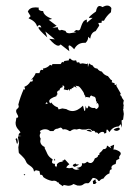

<svg xmlns="http://www.w3.org/2000/svg" viewBox="-20 -655 484 680"><path d="M202.6 4.4 189 -4.9Q188 -9.3 186 -9.3L184.1 -8.8Q179.2 -15.1 170.9 -15.1L164.1 -14.2Q146 -18.1 133.3 -27.8Q130.9 -36.1 125 -36.1L122.6 -35.6L119.6 -49.3L108.9 -51.8Q103 -51.8 100.6 -46.4Q99.6 -55.2 95.9 -59.6Q92.3 -64 87.6 -67.1Q83 -70.3 78.6 -73.7Q74.2 -77.1 71.8 -83.5Q69.3 -89.8 65.2 -94.7Q61 -99.6 56.9 -103.5Q52.7 -107.4 49.6 -110.4Q46.4 -113.3 46.4 -115.2L44.9 -133.3L47.4 -147.9L43.5 -169.4L44.9 -172.4L56.2 -173.3L44.9 -174.8Q48.3 -185.5 52.7 -185.5Q50.3 -189.9 47.4 -193.1Q44.4 -196.3 41.7 -200Q39.1 -203.6 37.1 -208.5Q35.2 -213.4 35.2 -220.7L38.1 -237.8Q44.4 -237.8 44.4 -241.7Q44.4 -244.6 40.8 -250.7Q37.1 -256.8 37.1 -261.2Q37.1 -267.1 41.7 -270.3Q46.4 -273.4 46.4 -278.8L44.9 -284.7Q51.8 -312 64.5 -340.3L67.4 -336.9L68.8 -339.8L66.4 -347.7Q79.1 -352.1 87.9 -366.2H94.2L97.2 -372.6L95.7 -374L89.8 -372.1Q102.5 -384.8 106.4 -396H119.6Q121.1 -399.9 122.3 -403.8Q123.5 -407.7 127.9 -407.7L133.3 -406.7L131.8 -412.1Q147.5 -414.1 157.2 -425.3L164.1 -422.9L165.5 -428.2H194.8L200.2 -436L204.1 -433.6L208 -439L224.1 -441.4V-446.8L229.5 -447.3Q234.9 -440.4 242.2 -440.4L249.5 -441.4L252.4 -433.6L260.3 -434.6L263.2 -429.2L272.9 -430.7L287.1 -428.2L291 -430.7L291.5 -417.5L295.4 -430.7Q300.8 -425.3 308.6 -422.9Q313 -412.6 324.7 -412.1Q330.1 -403.3 340.8 -401.4Q348.1 -389.2 362.3 -385.3L372.1 -373Q377 -371.6 377 -368.2L375.5 -363.8L386.2 -359.9L385.7 -356.9Q385.7 -354 388.2 -354L394.5 -356L391.6 -351.6L407.7 -323.7L405.3 -318.4L409.2 -315.4Q411.6 -307.6 418.5 -299.3L416.5 -289.6L418.5 -278.3L416 -276.9L418 -272.5L416 -268.6L418.5 -251.5L416 -231.4L410.6 -228.5L412.1 -202.6L407.7 -215.3L399.9 -207Q378.9 -206.5 367.7 -187Q361.8 -196.3 358.9 -196.3Q356.4 -196.3 356.4 -184.6L349.6 -181.6Q349.6 -188 342.8 -188Q335.9 -188 328.6 -180.2Q326.2 -186 320.3 -186L317.9 -185.5Q315.9 -191.9 311.5 -191.9L307.1 -190.9Q301.3 -198.7 293.5 -198.7L284.7 -196.3H270L261.2 -198.7L251 -196.3L245.1 -197.3Q237.3 -197.3 229.5 -190.9H225.6Q216.3 -197.3 208 -197.3L202.6 -196.3Q198.7 -203.1 193.8 -203.1L183.6 -199.2Q174.8 -199.2 169.4 -190.9H157.2Q149.4 -197.3 139.6 -197.3Q130.4 -197.3 121.1 -190.9L124 -184.6Q120.6 -179.7 120.6 -174.8Q120.6 -168.9 124 -164.1L122.6 -155.8Q122.6 -141.1 140.1 -133.3L137.2 -132.3Q141.1 -125.5 143.3 -119.9Q145.5 -114.3 148.2 -109.1Q150.9 -104 155 -99.6Q159.2 -95.2 166.5 -90.8L164.1 -81.5Q164.1 -74.7 174.8 -74.7L174.3 -70.3Q174.3 -65.4 177.2 -65.4L180.2 -66.4L181.6 -61V-73.2Q188 -82.5 202.6 -82.5L200.2 -85.4Q206.1 -86.4 209.5 -90.8L225.6 -73.2Q216.3 -66.9 214.8 -61L225.1 -59.1L236.3 -61Q242.2 -53.7 251.5 -53.7L261.7 -55.7L250.5 -60.5Q270.5 -62 270.5 -73.2L270 -77.1L275.9 -76.2Q282.7 -76.2 288.6 -82.5Q294.9 -77.6 300.3 -77.6Q310.1 -77.6 315.9 -94.2Q327.1 -98.1 327.1 -103L326.7 -105Q332.5 -105.5 332.5 -109.9L332 -112.8Q339.4 -117.2 345.2 -126.5Q358.9 -126.5 358.9 -139.6L374 -129.9L370.6 -136.7L384.3 -142.6L381.8 -125L385.3 -125.5Q389.6 -125.5 397.5 -121.6Q407.7 -116.7 407.7 -111.3Q407.7 -107.4 404.8 -104.5Q401.9 -101.6 401.9 -97.7L402.8 -92.8L392.1 -87.4L389.6 -74.2Q374.5 -70.3 374.5 -61.5L376 -55.7Q368.2 -54.2 368.2 -46.9L367.7 -41Q355 -36.6 346.2 -22.5Q337.4 -21.5 332.5 -14.2H328.6Q322.3 -24.9 308.6 -24.9Q306.6 -22.9 304.7 -20Q295.9 -5.9 292 -5.9L285.6 -6.3Q280.3 -6.3 275.1 -2Q270 2.4 261.7 2.4L253.9 2L240.2 -3.4Q232.4 2.9 221.2 2.9L205.6 0ZM278.8 -261.7 281.7 -264.2 283.2 -280.8Q285.6 -271 288.1 -271Q291 -271 293.9 -280.8Q301.3 -272.5 310.5 -272.5L315.4 -272.9L320.8 -268.6Q329.6 -272.9 329.6 -279.8Q329.6 -285.2 326.2 -290L320.8 -288.6L324.2 -294.4L320.3 -295.9Q319.8 -303.7 318.6 -307.1Q317.4 -310.5 315.4 -311.8Q313.5 -313 310.5 -313.5Q307.6 -314 303.2 -316.9Q298.3 -314.5 297.9 -309.1Q294.4 -311 285.2 -311.5L282.7 -309.6L281.7 -315.9Q278.3 -318.4 278.1 -321.5Q277.8 -324.7 274.7 -329.8Q271.5 -335 267.6 -340.1Q263.7 -345.2 259.3 -349.1L247.1 -351.6L252.4 -344.2L241.7 -349.1L239.3 -343.8Q233.4 -343.8 231.9 -337.9L229 -339.8Q226.6 -339.8 226.6 -332Q224.6 -338.4 222.7 -338.4Q220.7 -338.4 220.2 -335.4L205.6 -338.4L208 -346.2Q208 -351.1 201.7 -353V-346.2Q190.9 -344.2 190.9 -335.4Q182.1 -334 182.1 -326.2L184.1 -321.3Q180.2 -320.3 180.2 -314.5Q154.3 -306.2 154.3 -296.4Q154.3 -292 158.7 -288.6L161.1 -292.5Q171.4 -278.3 184.6 -274.9L187.5 -267.6L200.7 -271L214.8 -268.6Q226.1 -261.7 236.3 -261.7Q254.9 -261.7 273.9 -280.8ZM141.1 -286.1 149.9 -289.1 144 -293ZM392.6 -191.4Q387.7 -191.4 382.3 -195.3Q387.2 -201.2 400.9 -203.1L405.3 -198.2Q399.4 -191.4 392.6 -191.4ZM305.2 -187.5 286.1 -192.4Q291 -195.8 295.4 -195.8Q301.3 -195.8 305.2 -187.5ZM41 -145.5Q39.1 -145.5 36.6 -159.2L34.7 -162.6L39.1 -165.5Q41 -165.5 42.5 -157.7L43 -151.9Q43 -147.9 41 -145.5ZM170.9 -86.4 173.3 -93.3 175.8 -87.9ZM244.6 -64Q237.8 -66.4 237.8 -69.3Q237.8 -72.3 247.6 -76.2L250 -72.8H259.3Q259.3 -70.3 244.6 -64ZM67.4 -33.7 63.5 -37.1 69.3 -38.6ZM316.9 -3.4H310.1L308.6 -13.2L315.4 -18.6H319.3L318.4 -14.6Q318.4 -11.2 322.3 -8.8ZM194.8 -497.6Q190.9 -493.2 186.5 -493.2Q174.8 -493.2 154.3 -517.6L174.3 -515.6L140.6 -543.5L147.5 -522.5Q116.2 -550.3 116.2 -557.1Q116.2 -559.1 119.1 -559.1L126.5 -557.6Q123.5 -565.9 119.6 -565.9Q115.7 -565.9 111.3 -560.5Q107.9 -578.6 81.1 -590.3L88.4 -597.7L78.6 -613.8Q84.5 -628.9 106 -628.9L117.7 -627.9L116.7 -624Q116.7 -616.2 132.8 -615.7Q134.3 -599.6 164.6 -587.9L152.3 -585L180.7 -563.5L165.5 -556.6L184.6 -558.6Q186 -547.4 192.4 -547.4L198.7 -549.3L212.4 -545.4Q213.4 -537.1 226.6 -537.1L250.5 -541L241.7 -543L250 -548.8L256.8 -547.4Q262.2 -547.4 264.2 -552.5Q266.1 -557.6 268.3 -564.2Q270.5 -570.8 274.4 -577.1Q278.3 -583.5 287.6 -585.9V-574.7L308.1 -591.8H294.9Q294.9 -596.7 319.8 -614.3Q323.2 -633.8 333 -633.8Q337.4 -633.8 342.8 -629.9Q352.5 -635.3 359.9 -635.3Q369.1 -635.3 374.5 -626.5L373 -611.8Q357.4 -599.1 348.1 -581.5H340.3L339.8 -574.2L328.1 -573.7L331.5 -564.5L318.8 -544.9Q302.7 -540.5 299.3 -518.1L292 -524.9V-522Q292 -512.2 283.2 -503.4H278.3Q254.4 -503.4 242.7 -480.5Q230.5 -494.1 225.6 -494.1Q222.7 -494.1 222.7 -489.3L225.6 -473.6Z"/></svg>

Font: Truetypewriter PolyglOTT
Style: Regular
Weight: 400
Designer: Sergey Beatoff a.k.a. Sam_T
Version: Version 3.76